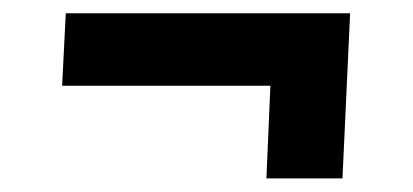

<svg xmlns="http://www.w3.org/2000/svg" viewBox="-20 -408 622 289"><path d="M381 -139.5 387 -279H73.5L79 -388H507L495.5 -139.5Z"/></svg>

Font: Literata
Style: Italic
Weight: 400
Italic angle: -2°
Designer: Latin by Veronika Burian and Jose Scaglione. Greek by Irene Vlachou. Cyrillic by Vera Evstafieva
Foundry: TypeTogether
Version: Version 3.103;gftools[0.9.29]